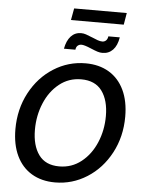

<svg xmlns="http://www.w3.org/2000/svg" viewBox="-66 -1087 853 1152"><g transform="rotate(5 360.5 -511.0)"><path d="M45 -284Q45 -405 97.5 -503.5Q150 -602 238.5 -658Q327 -714 431 -714Q512 -714 571.5 -678.5Q631 -643 663 -576Q695 -509 695 -416Q695 -295 642.5 -196.5Q590 -98 501.5 -42Q413 14 309 14Q228 14 168.5 -21.5Q109 -57 77 -124Q45 -191 45 -284ZM579 -409Q579 -504 538 -560Q497 -616 413 -616Q338 -616 281 -570.5Q224 -525 193 -450.5Q162 -376 162 -291Q162 -196 202.5 -140Q243 -84 326 -84Q401 -84 458.5 -129.5Q516 -175 547.5 -249.5Q579 -324 579 -409ZM453 -806Q413 -823 396 -823Q383 -823 373.5 -815Q364 -807 362 -790H293Q302 -839 326.5 -865.5Q351 -892 388 -892Q403 -892 417.5 -887Q432 -882 459 -871Q474 -864 490 -858.5Q506 -853 518 -853Q532 -853 541 -862Q550 -871 552 -887H621Q613 -837 588 -811Q563 -785 525 -785Q510 -785 494.5 -790Q479 -795 453 -806ZM333 -1036H650L638 -965H320Z"/></g></svg>

Font: Cabin Medium
Style: Italic
Weight: 500
Italic angle: -7°
Designer: Pablo Impallari
Foundry: Pablo Impallari. http://www.impallari.com Igino Marini. http://www.ikern.com
Version: Version 2.200